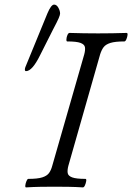

<svg xmlns="http://www.w3.org/2000/svg" viewBox="-20 -811 574 834"><path d="M93 3Q89 3 90 -6Q91 -15 95 -24.5Q99 -34 103 -34Q143 -34 163.5 -40.5Q184 -47 193 -59.5Q202 -72 207 -91L346 -575Q351 -594 349 -606Q347 -618 330 -624.5Q313 -631 272 -631Q268 -631 268.5 -640.5Q269 -650 273 -659Q277 -668 282 -668Q313 -667 344 -666.5Q375 -666 406 -666Q437 -666 468 -666.5Q499 -667 530 -668Q535 -668 534 -659Q533 -650 529 -640.5Q525 -631 520 -631Q480 -631 459.5 -624.5Q439 -618 430 -606Q421 -594 415 -575L277 -91Q272 -72 274 -59.5Q276 -47 293.5 -40.5Q311 -34 351 -34Q356 -34 354.5 -24.5Q353 -15 349 -6Q345 3 340 3Q309 1 278.5 0.5Q248 0 217 0Q186 0 155.5 0.5Q125 1 93 3ZM93 -502Q91 -502 89.5 -503.5Q88 -505 88 -509Q88 -511 88.5 -513.5Q89 -516 90 -519L186 -753Q202 -791 215 -791Q226 -791 233.5 -777.5Q241 -764 241 -752Q241 -746 234.5 -731Q228 -716 211 -684L154 -571Q120 -502 93 -502Z"/></svg>

Font: Junicode VF
Style: Italic
Weight: 400
Italic angle: -11°
Designer: Peter S. Baker
Version: Version 2.209